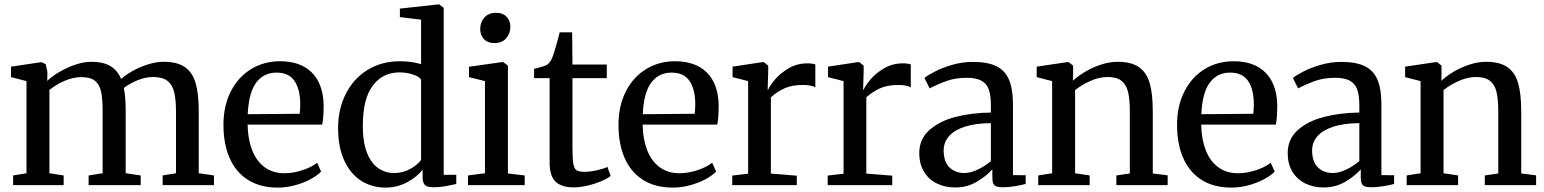

<svg xmlns="http://www.w3.org/2000/svg" viewBox="-20 -839 6998 870"><path d="M39.5 0V-44L100 -54V-471.5L30 -489.5V-537L168.5 -557.5L187 -548L195 -512.5L194 -472.5Q216 -493.5 250 -513.5Q284 -533.5 322.2 -546.2Q360.5 -559 393.5 -559Q447 -559 479.5 -540Q512 -521 529 -481Q548.5 -499.5 580.8 -517.5Q613 -535.5 650.5 -547.2Q688 -559 722.5 -559Q783 -559 817.5 -535.2Q852 -511.5 866.2 -463.2Q880.5 -415 880.5 -335.5V-54L949.5 -44V0H717V-44L777.5 -54V-332Q777.5 -388.5 769.2 -422Q761 -455.5 738.5 -472.8Q716 -490 673.5 -490Q639 -490 603.5 -475.5Q568 -461 541 -440.5Q549.5 -401 549.5 -335V-54L617.5 -44V0H381.5V-44L445 -54V-334Q445 -391.5 438 -424Q431 -456.5 410.2 -473Q389.5 -489.5 348.5 -489.5Q311.5 -489.5 273 -472.8Q234.5 -456 204 -431.5V-54L268.5 -44V0Z M992.5 -273Q992.5 -359 1025.8 -424.5Q1059 -490 1117.5 -525.8Q1176 -561.5 1249 -561.5Q1341.5 -561.5 1392.8 -510.5Q1444 -459.5 1446.5 -364.5Q1446.5 -302.5 1440 -274.5H1102Q1103 -209.5 1122 -159.8Q1141 -110 1178.2 -82Q1215.5 -54 1269 -54Q1308.5 -54 1350.8 -68Q1393 -82 1417 -101.5L1435 -61.5Q1417 -43 1385.5 -26.2Q1354 -9.5 1315.5 0.8Q1277 11 1238.5 11Q1158 11 1102.8 -24.5Q1047.5 -60 1020 -124Q992.5 -188 992.5 -273ZM1338 -323.5Q1340.5 -347 1340.5 -368Q1340 -435 1314.2 -472.5Q1288.5 -510 1233 -510Q1175 -510 1141 -464.8Q1107 -419.5 1102.5 -321.5Z M1512 -259Q1512 -344 1546.5 -413Q1581 -482 1644.8 -521.8Q1708.5 -561.5 1793.5 -561.5Q1842.5 -561.5 1888 -548.5V-750L1792 -761.5V-800L1964.5 -819H1970.5L1990.5 -803.5V-47H2047.5V-5.5Q2017.5 1.5 1994 5.5Q1970.5 9.5 1945.5 9.5Q1927.5 9.5 1917 6.2Q1906.5 3 1900.8 -7Q1895 -17 1895 -36V-70Q1868.5 -36.5 1824.2 -12.8Q1780 11 1726 11Q1666.5 11 1618 -19Q1569.5 -49 1540.8 -109.8Q1512 -170.5 1512 -259ZM1888 -114V-478.5Q1880 -491.5 1851.8 -501.2Q1823.5 -511 1790.5 -511Q1714 -511 1669 -451Q1624 -391 1624 -268Q1624 -195 1642.8 -147.2Q1661.5 -99.5 1693.5 -77.2Q1725.5 -55 1766 -55Q1805 -55 1838 -73Q1871 -91 1888 -114Z M2100.5 -44 2177.5 -54V-471.5L2105 -489.5V-536.5L2254 -557.5H2260.5L2281.5 -541.5V-53L2357.5 -44V0H2100.5ZM2219.5 -644Q2189.5 -644 2172.8 -661.8Q2156 -679.5 2156 -707.5Q2156 -738.5 2175 -759.8Q2194 -781 2227.5 -781H2228.5Q2258.5 -781 2275.5 -763.2Q2292.5 -745.5 2292.5 -717.5Q2292.5 -686.5 2273.5 -665.2Q2254.5 -644 2220.5 -644Z M2470.5 -102V-485H2400V-527L2412.5 -530Q2450 -539.5 2458.5 -545.5Q2467.5 -551.5 2473 -559.8Q2478.5 -568 2484.5 -583Q2490.5 -599.5 2500.8 -635.2Q2511 -671 2516 -692.5H2572.5L2574 -546.5H2729.5V-485H2574V-168Q2574 -117.5 2578.2 -95.5Q2582.5 -73.5 2593.2 -67Q2604 -60.5 2629.5 -60.5Q2654.5 -60.5 2685 -67.5Q2715.5 -74.5 2732.5 -82.5L2747 -41.5Q2731.5 -29.5 2703.2 -17.5Q2675 -5.5 2641.8 2.2Q2608.5 10 2579.5 10Q2525 10 2497.8 -15.5Q2470.5 -41 2470.5 -102Z M2782.5 -273Q2782.5 -359 2815.8 -424.5Q2849 -490 2907.5 -525.8Q2966 -561.5 3039 -561.5Q3131.5 -561.5 3182.8 -510.5Q3234 -459.5 3236.5 -364.5Q3236.5 -302.5 3230 -274.5H2892Q2893 -209.5 2912 -159.8Q2931 -110 2968.2 -82Q3005.5 -54 3059 -54Q3098.5 -54 3140.8 -68Q3183 -82 3207 -101.5L3225 -61.5Q3207 -43 3175.5 -26.2Q3144 -9.5 3105.5 0.8Q3067 11 3028.5 11Q2948 11 2892.8 -24.5Q2837.5 -60 2810 -124Q2782.5 -188 2782.5 -273ZM3128 -323.5Q3130.5 -347 3130.5 -368Q3130 -435 3104.2 -472.5Q3078.5 -510 3023 -510Q2965 -510 2931 -464.8Q2897 -419.5 2892.5 -321.5Z M3298 0V-43.5L3370 -52V-471.5L3299.5 -489.5V-537L3434.5 -557.5H3441L3461 -541.5V-520L3458.5 -432.5L3461 -433.5Q3469.5 -452.5 3492.8 -480Q3516 -507.5 3554 -529.8Q3592 -552 3639.5 -552Q3660.5 -552 3674.5 -547V-443Q3668 -447.5 3653.5 -450.8Q3639 -454 3619 -454Q3568 -454 3534.2 -438.5Q3500.5 -423 3473 -398V-52.5L3590.5 -43V0Z M3730.5 0V-43.5L3802.5 -52V-471.5L3732 -489.5V-537L3867 -557.5H3873.5L3893.5 -541.5V-520L3891 -432.5L3893.5 -433.5Q3902 -452.5 3925.2 -480Q3948.5 -507.5 3986.5 -529.8Q4024.5 -552 4072 -552Q4093 -552 4107 -547V-443Q4100.5 -447.5 4086 -450.8Q4071.5 -454 4051.5 -454Q4000.5 -454 3966.8 -438.5Q3933 -423 3905.5 -398V-52.5L4023 -43V0Z M4470 -329V-361.5Q4470 -406.5 4460.5 -433.2Q4451 -460 4427.2 -473.2Q4403.5 -486.5 4360.5 -486.5Q4311 -486.5 4271.5 -472.8Q4232 -459 4192.5 -438.5L4169 -485.5Q4183.5 -498 4217 -515.2Q4250.5 -532.5 4295.8 -545.5Q4341 -558.5 4387.5 -558.5Q4455.5 -558.5 4495 -539Q4534.5 -519.5 4552.2 -477.5Q4570 -435.5 4570 -365.5V-45.5L4627.5 -45V-5.5Q4607.5 0 4578 4.8Q4548.5 9.5 4525.5 9.5Q4506.5 9.5 4496.2 6.2Q4486 3 4481.2 -6.5Q4476.5 -16 4476.5 -35.5V-71.5Q4450 -41.5 4406.2 -15.5Q4362.5 10.5 4308 10.5Q4263.5 10.5 4226.5 -7Q4189.5 -24.5 4167.5 -59.8Q4145.5 -95 4145.5 -145.5Q4145.5 -208.5 4190.8 -249.2Q4236 -290 4309.2 -309Q4382.5 -328 4470 -329ZM4470 -109V-281Q4400.5 -280.5 4352.2 -265Q4304 -249.5 4280 -221.8Q4256 -194 4256 -157.5Q4256 -106.5 4282 -80.8Q4308 -55 4350.5 -55Q4377.5 -55 4410.2 -70.5Q4443 -86 4470 -109Z M4747.5 -54V-471.5L4677.5 -489.5V-537L4816 -557.5H4822.5L4842.5 -541.5V-500L4841.5 -473Q4864 -494 4897 -513.8Q4930 -533.5 4968.8 -546.2Q5007.5 -559 5044 -559Q5105.5 -559 5140.2 -535.2Q5175 -511.5 5189.2 -463.2Q5203.5 -415 5203.5 -335V-53L5271 -44.5V0H5038.5V-44L5099.5 -53V-334Q5099.5 -390.5 5091.2 -423.5Q5083 -456.5 5061.2 -473.2Q5039.5 -490 4998.5 -490Q4961 -490 4922 -472.8Q4883 -455.5 4851.5 -431V-54L4917.5 -44V0H4684.5V-44Z M5313.5 -273Q5313.5 -359 5346.8 -424.5Q5380 -490 5438.5 -525.8Q5497 -561.5 5570 -561.5Q5662.5 -561.5 5713.8 -510.5Q5765 -459.5 5767.5 -364.5Q5767.5 -302.5 5761 -274.5H5423Q5424 -209.5 5443 -159.8Q5462 -110 5499.2 -82Q5536.5 -54 5590 -54Q5629.5 -54 5671.8 -68Q5714 -82 5738 -101.5L5756 -61.5Q5738 -43 5706.5 -26.2Q5675 -9.5 5636.5 0.8Q5598 11 5559.5 11Q5479 11 5423.8 -24.5Q5368.5 -60 5341 -124Q5313.5 -188 5313.5 -273ZM5659 -323.5Q5661.5 -347 5661.5 -368Q5661 -435 5635.2 -472.5Q5609.5 -510 5554 -510Q5496 -510 5462 -464.8Q5428 -419.5 5423.5 -321.5Z M6139.5 -329V-361.5Q6139.5 -406.5 6130 -433.2Q6120.5 -460 6096.8 -473.2Q6073 -486.5 6030 -486.5Q5980.5 -486.5 5941 -472.8Q5901.5 -459 5862 -438.5L5838.5 -485.5Q5853 -498 5886.5 -515.2Q5920 -532.5 5965.2 -545.5Q6010.5 -558.5 6057 -558.5Q6125 -558.5 6164.5 -539Q6204 -519.5 6221.8 -477.5Q6239.5 -435.5 6239.5 -365.5V-45.5L6297 -45V-5.5Q6277 0 6247.5 4.8Q6218 9.5 6195 9.5Q6176 9.5 6165.8 6.2Q6155.5 3 6150.8 -6.5Q6146 -16 6146 -35.5V-71.5Q6119.5 -41.5 6075.8 -15.5Q6032 10.5 5977.5 10.5Q5933 10.5 5896 -7Q5859 -24.5 5837 -59.8Q5815 -95 5815 -145.5Q5815 -208.5 5860.2 -249.2Q5905.5 -290 5978.8 -309Q6052 -328 6139.5 -329ZM6139.5 -109V-281Q6070 -280.5 6021.8 -265Q5973.5 -249.5 5949.5 -221.8Q5925.5 -194 5925.5 -157.5Q5925.5 -106.5 5951.5 -80.8Q5977.5 -55 6020 -55Q6047 -55 6079.8 -70.5Q6112.5 -86 6139.5 -109Z M6417 -54V-471.5L6347 -489.5V-537L6485.5 -557.5H6492L6512 -541.5V-500L6511 -473Q6533.5 -494 6566.5 -513.8Q6599.5 -533.5 6638.2 -546.2Q6677 -559 6713.5 -559Q6775 -559 6809.8 -535.2Q6844.5 -511.5 6858.8 -463.2Q6873 -415 6873 -335V-53L6940.5 -44.5V0H6708V-44L6769 -53V-334Q6769 -390.5 6760.8 -423.5Q6752.5 -456.5 6730.8 -473.2Q6709 -490 6668 -490Q6630.5 -490 6591.5 -472.8Q6552.5 -455.5 6521 -431V-54L6587 -44V0H6354V-44Z"/></svg>

Font: Merriweather 12pt
Style: Regular
Weight: 400
Designer: Eben Sorkin
Foundry: Eben Sorkin
Version: Version 2.100